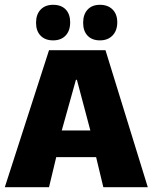

<svg xmlns="http://www.w3.org/2000/svg" viewBox="-20 -779 635 799"><path d="M380 -125H214L184 0H0L184 -570H419L595 0H410ZM296 -447 237 -236H356L300 -447ZM201 -611Q168 -611 149 -630.5Q130 -650 130 -684Q130 -719 149 -739Q168 -759 201 -759Q235 -759 253.5 -739.5Q272 -720 272 -686Q272 -651 253 -631Q234 -611 201 -611ZM396 -611Q363 -611 344.5 -630.5Q326 -650 326 -684Q326 -719 344.5 -739Q363 -759 396 -759Q429 -759 448.5 -739.5Q468 -720 468 -686Q468 -652 448.5 -631.5Q429 -611 396 -611Z"/></svg>

Font: Lalezar
Style: Regular
Weight: 400
Designer: Borna Izadpanah
Foundry: Borna Izadpanah
Version: Version 1.003